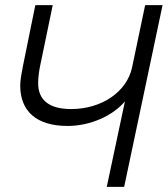

<svg xmlns="http://www.w3.org/2000/svg" viewBox="-20 -730 655 750"><path d="M397 0H465L615 -710H547L496 -467C476 -372 378 -304 258 -304C171 -304 129 -340 129 -405C129 -426 132 -450 137 -474L186 -710H118L70 -474C64 -443 59 -417 59 -396C59 -296 122 -238 244 -238C333 -238 421 -278 468 -334Z"/></svg>

Font: Geist Light
Style: Italic
Weight: 300
Italic angle: -12°
Designer: Basement.studio, Andrés Briganti, Mateo Zaragoza
Foundry: Basement.studio, Vercel, Andrés Briganti, Guido Ferreyra, Mateo Zaragoza
Version: Version 1.500